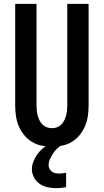

<svg xmlns="http://www.w3.org/2000/svg" viewBox="-20 -755 540 999"><path d="M250 8Q223 8 196 2.5Q169 -3 146 -17Q123 -31 105.5 -52.5Q88 -74 77.5 -99Q67 -124 63 -151Q59 -178 59 -205V-735H170V-205Q170 -192 171.5 -178.5Q173 -165 176.5 -152.5Q180 -140 186 -128Q192 -116 201.5 -106.5Q211 -97 224 -92.5Q237 -88 250 -88Q263 -88 276 -92.5Q289 -97 298.5 -106.5Q308 -116 314 -128Q320 -140 323.5 -152.5Q327 -165 328.5 -178.5Q330 -192 330 -205V-735H441V-205Q441 -178 437 -151Q433 -124 422.5 -99Q412 -74 394.5 -52.5Q377 -31 354 -17Q331 -3 304 2.5Q277 8 250 8ZM272 224Q249 224 227 219Q205 214 186.5 201.5Q168 189 157 168.5Q146 148 146 126Q146 105 154 85Q162 65 174 48Q186 31 202 17.5Q218 4 237 -7L238 -8H301V0Q287 8 275.5 19.5Q264 31 255.5 44.5Q247 58 240 73Q233 88 233 105Q233 114 237.5 123Q242 132 250 138Q258 144 268 146Q278 148 287 148Q297 148 306 146.5Q315 145 324 144V219Q311 221 298 222.5Q285 224 272 224Z"/></svg>

Font: Iosevka SS18
Style: Bold
Weight: 700
Monospace: yes
Designer: Belleve Invis
Foundry: Belleve Invis
Version: Version 25.1.1; ttfautohint (v1.8.4)